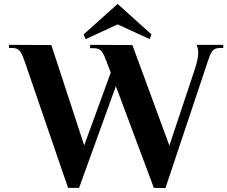

<svg xmlns="http://www.w3.org/2000/svg" viewBox="-20 -950 1155 976"><path d="M106 -636 326 5H382L569 -512L762 5L821 6L1038 -643C1052 -685 1061 -706 1097 -706H1115V-722H979C991 -698 993 -665 969 -594L841 -210L653 -721L438 -722V-705H458C496 -705 505 -681 522 -636L543 -581L408 -211L241 -721L26 -722L25 -706H44C81 -706 90 -681 106 -636ZM415 -751 578 -826 741 -751 750 -775 578 -930 405 -775Z"/></svg>

Font: Sinistre
Style: Bold
Weight: 700
Designer: Jules Durand
Foundry: Collletttivo
Version: Version 69.420;Glyphs 3.2 (3217)